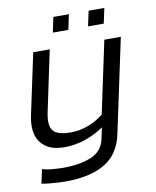

<svg xmlns="http://www.w3.org/2000/svg" viewBox="-88 -695 761 939"><g transform="rotate(-10 292.0 -225.5)"><path d="M226 -552 242 -627H319L303 -552ZM401 -552 417 -627H495L479 -552ZM160 176Q144 176 121 174.5Q98 173 77 171Q56 169 43 166L58 96Q78 103 109.5 105.5Q141 108 161 108Q244 108 300.5 85Q357 62 370 2L382 -54Q342 -26 291 -8Q240 10 184 10Q105 10 68.5 -38Q32 -86 51 -174L115 -474H197L133 -171Q120 -107 141.5 -81.5Q163 -56 229 -56Q273 -56 315.5 -72Q358 -88 392 -116L468 -474H550L451 -9Q431 88 358 132Q285 176 160 176Z"/></g></svg>

Font: Kanit Light
Style: Italic
Weight: 300
Italic angle: -12°
Designer: Katatrad Team
Foundry: CadsonDemak
Version: Version 2.000; ttfautohint (v1.8.3)